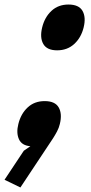

<svg xmlns="http://www.w3.org/2000/svg" viewBox="-58 -637 401 847"><path d="M311 -516Q300 -471 269.5 -443Q239 -415 194 -415Q149 -415 133 -443Q117 -471 128 -516Q139 -561 169 -589Q199 -617 244 -617Q290 -617 306 -589Q322 -561 311 -516ZM206 -90Q202 -73 193.5 -57Q185 -41 176 -27L32 190L-38 156L47 28L76 8Q38 5 25.5 -23Q13 -51 23 -90Q34 -135 64 -163Q94 -191 139 -191Q185 -191 201 -163Q217 -135 206 -90Z"/></svg>

Font: TypoPRO Sinkin Sans
Style: 700 Bold Italic
Weight: 700
Italic angle: -112°
Designer: Keith Bates
Foundry: K-Type
Version: Sinkin Sans (version 1.0)  by Keith Bates   •   © 2014   www